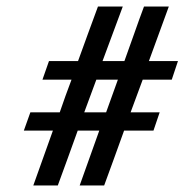

<svg xmlns="http://www.w3.org/2000/svg" viewBox="-20 -581 565 588"><path d="M417 -337 380 -237H469L450 -181H360Q345 -139 329.5 -96.5Q314 -54 299 -13H224L284 -181H218Q203 -139 187.5 -96.5Q172 -54 157 -13H82L142 -181H53L73 -237H163Q172 -263 180.5 -287Q189 -311 199 -337H110L130 -394H219Q234 -435 249.5 -478Q265 -521 280 -561H356L294 -394H361Q376 -435 391 -478Q406 -521 421 -561H497L436 -394H525L506 -337ZM305 -237 341 -337H275Q265 -311 256.5 -287Q248 -263 238 -237Z"/></svg>

Font: Libertinus Serif SemiBold
Style: Italic
Weight: 600
Italic angle: -11.5°
Designer: Philipp H. Poll, Khaled Hosny
Foundry: Caleb Maclennan
Version: Version 7.051;RELEASE